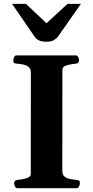

<svg xmlns="http://www.w3.org/2000/svg" viewBox="-20 -982 486 1002"><path d="M70.3 0Q62 0 57.9 -9.8Q53.7 -19.5 53.7 -24.9Q53.7 -41 69.8 -43Q93.3 -44.9 116.9 -51.5Q140.6 -58.1 140.6 -74.2L141.1 -602.5Q141.1 -623.5 128.7 -633Q116.2 -642.5 99.1 -645.7Q82 -648.9 66.9 -649.9Q56.6 -650.9 53 -654.1Q49.3 -657.2 49.3 -668Q49.3 -673.3 53.5 -683.1Q57.6 -692.9 65.9 -692.9H376Q384.3 -692.9 388.4 -683.1Q392.6 -673.3 392.6 -668Q392.6 -651.9 376.5 -649.9Q351.6 -647.9 328.6 -641.4Q305.6 -634.8 305.6 -618.7L305.2 -90.3Q305.2 -69.3 317.6 -59.9Q330.1 -50.4 347.4 -47.4Q364.7 -44.4 379.4 -43Q389.6 -42 393.3 -39.1Q397 -36.1 397 -24.9Q397 -19.5 392.8 -9.8Q388.7 0 380.4 0ZM222.7 -764.2Q197.8 -764.2 183.3 -771.2Q168.9 -778.3 161.6 -789.1L43 -961.9H115.2L222.7 -860.8L332.5 -961.9H402.3L281.2 -789.1Q273.4 -780.8 260.7 -772.5Q248 -764.2 222.7 -764.2Z"/></svg>

Font: Gelasio
Style: Regular
Weight: 400
Designer: Eben Sorkin
Foundry: Eben Sorkin
Version: Version 1.008